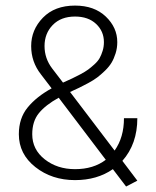

<svg xmlns="http://www.w3.org/2000/svg" viewBox="-20 -662 570 701"><path d="M210 -360.4Q231.4 -370.1 243.2 -375.5Q254.9 -380.9 273.2 -390.6Q291.5 -400.4 301.8 -408Q312 -415.5 324.7 -427Q337.4 -438.5 343.8 -450Q350.1 -461.4 354.7 -476.3Q359.4 -491.2 359.4 -508.3Q359.4 -547.9 330.8 -574.7Q302.2 -601.6 253.9 -601.6Q202.6 -601.6 172.6 -570.8Q142.6 -540 142.6 -493.7Q142.6 -448.7 170.4 -412.1ZM366.2 -78.6 194.3 -305.2Q146.5 -278.8 122.1 -249Q97.7 -219.2 97.7 -171.9Q97.7 -116.2 143.3 -80.3Q189 -44.4 253.9 -44.4Q321.3 -44.4 366.2 -78.6ZM426.8 -74.7 481.4 -2.4 440.4 19 392.1 -44.4Q334.5 -4.4 253.9 -4.4Q169.4 -4.4 109.1 -52Q48.8 -99.6 48.8 -171.9Q48.8 -230.5 81.1 -269.8Q113.3 -309.1 168.5 -339.4L129.4 -390.6Q93.8 -436 93.8 -493.7Q93.8 -553.2 136.7 -597.4Q179.7 -641.6 253.9 -641.6Q324.2 -641.6 366.2 -601.6Q408.2 -561.5 408.2 -508.3Q408.2 -486.8 402.1 -467.3Q396 -447.8 387.2 -433.1Q378.4 -418.5 363.3 -403.8Q348.1 -389.2 335.2 -379.4Q322.3 -369.6 302 -358.6Q281.7 -347.7 269 -341.6Q256.3 -335.4 235.8 -326.2L398.4 -112.3Q432.6 -160.2 432.6 -230.5H481.4Q481.4 -136.2 426.8 -74.7Z"/></svg>

Font: AzarMehrMonospaced
Style: SerifRegular
Weight: 1
Designer: Amin Abedi
Version: Version 1.00